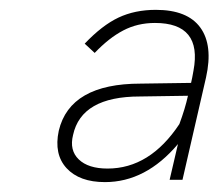

<svg xmlns="http://www.w3.org/2000/svg" viewBox="-20 -717 448 394"><path d="M195.3 -343.3Q143.1 -343.3 116.7 -371.8Q90.3 -400.4 100.6 -448.7Q123.5 -545.4 268.6 -545.4L372.1 -546.9Q374.5 -557.1 377 -571.8Q395.5 -669.9 297.9 -669.9Q262.2 -669.9 232.9 -654.5Q203.6 -639.2 174.3 -608.4L153.8 -627.4Q189.5 -665 223.1 -680.9Q256.8 -696.8 299.8 -696.8Q364.7 -696.8 391.1 -660.4Q417.5 -624 402.8 -558.1L354.5 -348.1H328.1L345.2 -421.4Q279.3 -343.3 195.3 -343.3ZM200.7 -371.1Q287.6 -371.1 348.1 -462.4Q359.9 -494.1 365.7 -520.5L267.1 -519Q147 -519 129.9 -439.9Q122.1 -408.7 141.6 -389.9Q161.1 -371.1 200.7 -371.1Z"/></svg>

Font: HK Grotesk Light Legacy Italic
Style: Regular
Weight: 300
Italic angle: -13°
Designer: Alfredo Marco Pradil
Foundry: Hanken Design Co.
Version: Version 2.022;PS 002.022;hotconv 1.0.88;makeotf.lib2.5.64775